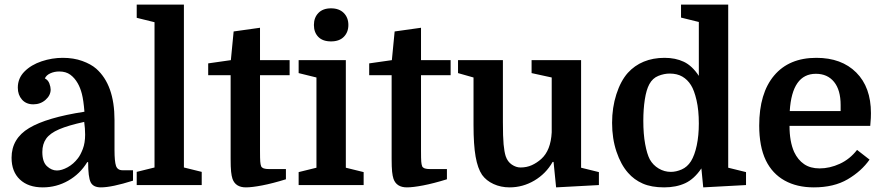

<svg xmlns="http://www.w3.org/2000/svg" viewBox="-20 -800 3820 830"><path d="M30 -118Q30 -201 106 -246.5Q182 -292 345 -317Q341 -367 334 -394Q327 -421 316 -440Q303 -463 284 -477Q265 -491 236 -491Q215 -491 197.5 -483Q180 -475 174 -461Q188 -454 193.5 -439Q199 -424 199 -413Q199 -388 177 -368.5Q155 -349 124 -349Q93 -349 75 -369.5Q57 -390 57 -421Q57 -462 86 -491Q115 -520 160 -535Q205 -550 251 -550Q298 -550 335.5 -536.5Q373 -523 396 -503Q475 -433 475 -281V-151Q475 -102 481.5 -83Q488 -64 510 -64H555V-19Q463 10 416 10Q383 10 372 -12Q361 -34 361 -99H357Q326 -48 275 -19Q224 10 165 10Q102 10 66 -24Q30 -58 30 -118ZM226 -63Q247 -63 272.5 -77Q298 -91 317 -116Q328 -130 338 -156Q348 -182 348 -218Q348 -230 347 -245Q346 -260 344 -273Q275 -258 235.5 -241Q196 -224 179.5 -200.5Q163 -177 163 -143Q163 -100 183 -81.5Q203 -63 226 -63Z M648 -76V-704L571 -723V-780H775V-76L852 -57V0H571V-57Z M880 -475V-526L978 -540L990 -664L1104 -680V-540H1232V-475H1104V-148Q1104 -114 1105 -101.5Q1106 -89 1109 -81Q1112 -75 1120 -72Q1128 -69 1146 -69H1216V-25Q1158 -7 1113.5 1.5Q1069 10 1043 10Q998 10 985 -27Q981 -39 979 -58Q977 -77 977 -114V-475Z M1348 -465 1271 -484V-540H1475V-75L1552 -56V0H1271V-56L1348 -75ZM1337 -692Q1337 -724 1356.5 -744Q1376 -764 1411 -764Q1446 -764 1466 -744Q1486 -724 1486 -692Q1486 -661 1466.5 -641Q1447 -621 1411 -621Q1375 -621 1356 -640.5Q1337 -660 1337 -692Z M1576 -475V-526L1674 -540L1686 -664L1800 -680V-540H1928V-475H1800V-148Q1800 -114 1801 -101.5Q1802 -89 1805 -81Q1808 -75 1816 -72Q1824 -69 1842 -69H1912V-25Q1854 -7 1809.5 1.5Q1765 10 1739 10Q1694 10 1681 -27Q1677 -39 1675 -58Q1673 -77 1673 -114V-475Z M2154 -540V-272Q2154 -208 2157 -176Q2160 -144 2166 -125Q2174 -101 2192.5 -88.5Q2211 -76 2230 -76Q2257 -76 2279 -86Q2301 -96 2320 -113Q2361 -150 2365 -228V-465L2278 -484V-540H2492V-75L2569 -56V0L2384 10L2373 -100H2369Q2340 -49 2290 -19.5Q2240 10 2183 10Q2145 10 2113.5 -4.5Q2082 -19 2064 -44Q2045 -72 2036 -123Q2027 -174 2027 -259V-465L1960 -484V-540Z M2626 -269Q2626 -335 2644.5 -392.5Q2663 -450 2694 -485Q2723 -517 2763 -533.5Q2803 -550 2853 -550Q2900 -550 2936 -533Q2972 -516 3001 -472V-705L2924 -724V-780H3128V-75L3205 -56V0L3020 10L3012 -72Q2981 -26 2942 -8Q2903 10 2851 10Q2796 10 2758.5 -6.5Q2721 -23 2695 -53Q2664 -88 2645 -144.5Q2626 -201 2626 -269ZM3001 -266Q3001 -324 2991 -367Q2981 -410 2967 -432Q2952 -456 2929.5 -469Q2907 -482 2875 -482Q2851 -482 2826 -472Q2801 -462 2787 -436Q2774 -412 2767.5 -370Q2761 -328 2761 -278Q2761 -220 2769 -177Q2777 -134 2789 -111Q2803 -86 2827.5 -71.5Q2852 -57 2880 -57Q2903 -57 2927 -67.5Q2951 -78 2967 -103Q2983 -129 2992 -171.5Q3001 -214 3001 -266Z M3742 -256H3393Q3393 -188 3413 -143Q3429 -109 3456 -90.5Q3483 -72 3523 -72Q3567 -72 3610.5 -92Q3654 -112 3685 -152L3739 -110Q3704 -60 3644.5 -25Q3585 10 3498 10Q3425 10 3372 -19.5Q3319 -49 3291 -106Q3276 -137 3269 -175Q3262 -213 3262 -257Q3262 -397 3326.5 -473.5Q3391 -550 3509 -550Q3618 -550 3681.5 -486.5Q3745 -423 3745 -311Q3745 -300 3744.5 -289.5Q3744 -279 3742 -256ZM3507 -481Q3404 -481 3394 -320H3614V-346Q3614 -411 3585.5 -446Q3557 -481 3507 -481Z"/></svg>

Font: Domine
Style: Bold
Weight: 700
Designer: Pablo Impallari, Rodrigo Fuenzalida, Brenda Gallo
Foundry: Pablo Impallari, Rodrigo Fuenzalida, Brenda Gallo
Version: Version 2.000